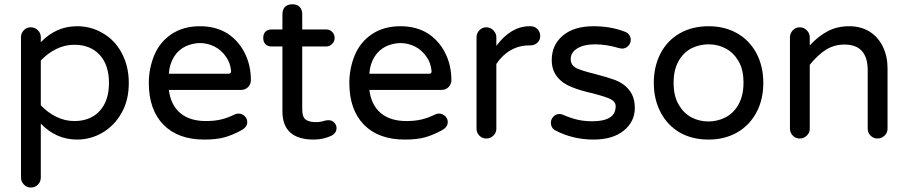

<svg xmlns="http://www.w3.org/2000/svg" viewBox="-20 -629 4159 880"><path d="M76.2 184.6V-459Q76.2 -477.5 89.4 -490.7Q102.5 -503.9 121.1 -503.9Q139.6 -503.9 153.3 -490.7Q167 -477.5 167 -459V-435.5Q237.3 -508.8 333 -508.8Q396.5 -508.8 448.2 -478.5Q504.9 -447.3 537.6 -386.7Q570.3 -326.2 570.3 -249Q570.3 -168.9 537.1 -111.3Q503.9 -52.7 449.7 -21Q395.5 10.7 333 10.7Q237.3 10.7 167 -62.5V184.6Q167 204.1 153.8 217.3Q140.6 230.5 121.1 230.5Q102.5 230.5 89.4 216.8Q76.2 203.1 76.2 184.6ZM479.5 -249Q479.5 -331.1 437 -377.4Q394.5 -423.8 320.3 -423.8Q277.3 -423.8 237.8 -404.3Q198.2 -384.8 167 -351.6V-146.5Q198.2 -113.3 237.8 -93.8Q277.3 -74.2 320.3 -74.2Q394.5 -74.2 437 -120.6Q479.5 -167 479.5 -249Z M662.1 -249Q662.1 -315.4 687.5 -377Q713.9 -438.5 767.6 -473.6Q821.3 -508.8 896.5 -508.8Q968.8 -508.8 1022.5 -475.6Q1073.2 -442.4 1101.6 -386.2Q1129.9 -330.1 1129.9 -261.7Q1129.9 -243.2 1117.2 -230Q1104.5 -216.8 1084 -216.8H753.9Q762.7 -147.5 806.2 -110.8Q849.6 -74.2 923.8 -74.2Q962.9 -74.2 993.7 -81.5Q1024.4 -88.9 1055.7 -104.5Q1062.5 -108.4 1073.2 -108.4Q1088.9 -108.4 1101.1 -97.2Q1113.3 -85.9 1113.3 -69.3Q1113.3 -46.9 1086.9 -32.2Q1045.9 -9.8 1008.8 0.5Q971.7 10.7 916 10.7Q795.9 10.7 729 -57.6Q662.1 -126 662.1 -249ZM1039.1 -303.7Q1035.2 -342.8 1015.6 -369.1Q994.1 -400.4 962.4 -416Q930.7 -431.6 896.5 -431.6Q865.2 -431.6 831.1 -417Q796.9 -400.4 776.9 -367.7Q756.8 -335 753.9 -291H1027.3Q1040 -291 1039.1 -303.7Z M1522.5 -42Q1522.5 -19.5 1499 -6.8Q1460.9 10.7 1418 10.7Q1274.4 10.7 1274.4 -119.1V-416H1225.6Q1207 -416 1196.8 -426.3Q1186.5 -436.5 1186.5 -455.1Q1186.5 -473.6 1196.8 -483.9Q1207 -494.1 1225.6 -494.1H1274.4V-563.5Q1274.4 -585.9 1286.6 -597.7Q1298.8 -609.4 1320.3 -609.4Q1341.8 -609.4 1353.5 -597.2Q1365.2 -585 1365.2 -563.5V-494.1H1474.6Q1491.2 -494.1 1502.4 -482.9Q1513.7 -471.7 1513.7 -455.1Q1513.7 -439.5 1502.4 -427.7Q1491.2 -416 1474.6 -416H1365.2V-127Q1365.2 -92.8 1380.9 -81.1Q1396.5 -69.3 1427.7 -69.3Q1448.2 -69.3 1466.8 -75.2Q1468.8 -75.2 1469.7 -76.2Q1479.5 -78.1 1486.3 -78.1Q1501 -78.1 1511.7 -67.4Q1522.5 -56.6 1522.5 -42Z M1581.1 -249Q1581.1 -315.4 1606.4 -377Q1632.8 -438.5 1686.5 -473.6Q1740.2 -508.8 1815.4 -508.8Q1887.7 -508.8 1941.4 -475.6Q1992.2 -442.4 2020.5 -386.2Q2048.8 -330.1 2048.8 -261.7Q2048.8 -243.2 2036.1 -230Q2023.4 -216.8 2002.9 -216.8H1672.9Q1681.6 -147.5 1725.1 -110.8Q1768.6 -74.2 1842.8 -74.2Q1881.8 -74.2 1912.6 -81.5Q1943.4 -88.9 1974.6 -104.5Q1981.4 -108.4 1992.2 -108.4Q2007.8 -108.4 2020 -97.2Q2032.2 -85.9 2032.2 -69.3Q2032.2 -46.9 2005.9 -32.2Q1964.8 -9.8 1927.7 0.5Q1890.6 10.7 1835 10.7Q1714.8 10.7 1647.9 -57.6Q1581.1 -126 1581.1 -249ZM1958 -303.7Q1954.1 -342.8 1934.6 -369.1Q1913.1 -400.4 1881.3 -416Q1849.6 -431.6 1815.4 -431.6Q1784.2 -431.6 1750 -417Q1715.8 -400.4 1695.8 -367.7Q1675.8 -335 1672.9 -291H1946.3Q1959 -291 1958 -303.7Z M2164.1 -39.1V-458Q2164.1 -476.6 2177.2 -490.2Q2190.4 -503.9 2209 -503.9Q2227.5 -503.9 2241.2 -490.2Q2254.9 -476.6 2254.9 -458V-418.9Q2322.3 -508.8 2407.2 -508.8H2412.1Q2430.7 -508.8 2443.4 -495.6Q2456.1 -482.4 2456.1 -463.9Q2456.1 -445.3 2442.9 -433.1Q2429.7 -420.9 2410.2 -420.9H2405.3Q2359.4 -420.9 2320.8 -398.9Q2282.2 -377 2254.9 -335.9V-39.1Q2254.9 -20.5 2241.2 -7.3Q2227.5 5.9 2209 5.9Q2190.4 5.9 2177.2 -7.3Q2164.1 -20.5 2164.1 -39.1Z M2521.5 -33.2Q2504.9 -44.9 2504.9 -66.4Q2504.9 -82 2516.1 -94.2Q2527.3 -106.4 2543.9 -106.4Q2553.7 -106.4 2561.5 -102.5Q2594.7 -87.9 2626 -80.6Q2657.2 -73.2 2694.3 -73.2Q2801.8 -73.2 2801.8 -141.6Q2801.8 -163.1 2778.3 -174.8Q2753.9 -186.5 2696.3 -201.2Q2639.6 -213.9 2601.6 -229.5Q2559.6 -245.1 2534.2 -276.4Q2508.8 -307.6 2508.8 -353.5Q2508.8 -422.9 2559.6 -465.8Q2610.4 -508.8 2700.2 -508.8Q2778.3 -508.8 2841.8 -484.4Q2855.5 -480.5 2863.3 -469.7Q2871.1 -459 2871.1 -446.3Q2871.1 -430.7 2859.4 -418.5Q2847.7 -406.2 2831.1 -406.2L2818.4 -408.2Q2759.8 -425.8 2707 -425.8Q2656.2 -425.8 2626 -407.2Q2595.7 -388.7 2595.7 -358.4Q2595.7 -330.1 2622.1 -316.4Q2650.4 -303.7 2707 -290Q2759.8 -276.4 2800.8 -261.7Q2840.8 -246.1 2865.2 -214.4Q2889.6 -182.6 2889.6 -134.8Q2889.6 -71.3 2838.9 -30.3Q2788.1 10.7 2700.2 10.7Q2603.5 10.7 2521.5 -33.2Z M3095.7 -21.5Q3039.1 -54.7 3007.8 -114.3Q2976.6 -173.8 2976.6 -249Q2976.6 -325.2 3007.8 -384.8Q3039.1 -444.3 3096.2 -476.6Q3153.3 -508.8 3227.5 -508.8Q3301.8 -508.8 3358.4 -476.6Q3416 -443.4 3447.3 -384.3Q3478.5 -325.2 3478.5 -249Q3478.5 -172.9 3447.3 -114.3Q3415 -53.7 3357.9 -21.5Q3300.8 10.7 3227.5 10.7Q3152.3 10.7 3095.7 -21.5ZM3304.7 -90.8Q3342.8 -110.4 3365.2 -150.9Q3387.7 -191.4 3387.7 -250Q3387.7 -311.5 3364.3 -349.6Q3342.8 -386.7 3307.1 -406.2Q3271.5 -425.8 3227.5 -425.8Q3187.5 -425.8 3150.4 -408.2Q3112.3 -388.7 3089.8 -348.6Q3067.4 -308.6 3067.4 -250Q3067.4 -187.5 3090.8 -149.4Q3112.3 -111.3 3147.9 -91.8Q3183.6 -72.3 3227.5 -72.3Q3267.6 -72.3 3304.7 -90.8Z M3600.6 -39.1V-458Q3600.6 -476.6 3613.8 -490.2Q3627 -503.9 3645.5 -503.9Q3664.1 -503.9 3677.7 -490.2Q3691.4 -476.6 3691.4 -458V-420.9Q3731.4 -463.9 3774.4 -486.3Q3817.4 -508.8 3872.1 -508.8Q3925.8 -508.8 3966.8 -483.4Q4005.9 -458 4026.9 -414.1Q4047.9 -370.1 4047.9 -316.4V-39.1Q4047.9 -20.5 4034.2 -7.3Q4020.5 5.9 4002 5.9Q3983.4 5.9 3970.2 -7.3Q3957 -20.5 3957 -39.1V-306.6Q3957 -424.8 3850.6 -424.8Q3803.7 -424.8 3766.1 -401.4Q3728.5 -377.9 3691.4 -332V-39.1Q3691.4 -20.5 3677.7 -7.3Q3664.1 5.9 3645.5 5.9Q3627 5.9 3613.8 -7.3Q3600.6 -20.5 3600.6 -39.1Z"/></svg>

Font: jf-openhuninn-1.1
Style: Regular
Weight: 400
Designer: [Kosugi Maru]
      Designed by Motoya company      

      [Varela Round]
      Joe Prince(Latin component); Avraham Co
Foundry: justfont CO.,LTD.
Version: 1.1